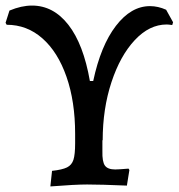

<svg xmlns="http://www.w3.org/2000/svg" viewBox="-43 -663 642 690"><path d="M579 -583 576 -573Q562 -575 556 -575Q494 -575 441.5 -519Q389 -463 357.5 -367.5Q326 -272 326 -158L325 -160V-120Q324 -82 334 -68Q344 -54 371 -54Q383 -54 419 -57L422 -52L413 4Q319 0 270 0Q227 0 138 7L144 -49Q181 -53 198 -61.5Q215 -70 221 -89Q227 -108 227 -148V-182Q227 -298 196 -387Q165 -476 109.5 -525Q54 -574 -19 -574L-23 -581L-9 -625Q34 -643 72 -643Q149 -643 203 -573.5Q257 -504 280 -372H292Q319 -499 373.5 -570Q428 -641 496 -641Q525 -641 554 -628Z"/></svg>

Font: Alegreya SC Medium
Style: Regular
Weight: 500
Designer: Juan Pablo del Peral
Foundry: Huerta Tipografica
Version: Version 2.007; ttfautohint (v1.6)